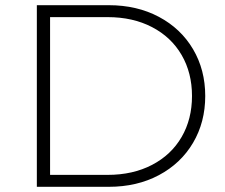

<svg xmlns="http://www.w3.org/2000/svg" viewBox="-20 -720 866 740"><path d="M122 -700V0H399C471.7 0 536.2 -15 592.5 -45C648.8 -75 692.7 -116.5 724 -169.5C755.3 -222.5 771 -282.7 771 -350C771 -417.3 755.3 -477.5 724 -530.5C692.7 -583.5 648.8 -625 592.5 -655C536.2 -685 471.7 -700 399 -700ZM395 -46H173V-654H395C459.7 -654 516.7 -641.2 566 -615.5C615.3 -589.8 653.3 -554 680 -508C706.7 -462 720 -409.3 720 -350C720 -290.7 706.7 -238 680 -192C653.3 -146 615.3 -110.2 566 -84.5C516.7 -58.8 459.7 -46 395 -46Z"/></svg>

Font: Montserrat Custom ExtraLight
Style: Regular
Weight: 300
Designer: Julieta Ulanovsky
Foundry: Julieta Ulanovsky
Version: Version 7.200